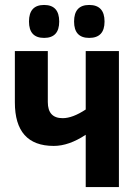

<svg xmlns="http://www.w3.org/2000/svg" viewBox="-20 -755 540 775"><path d="M402 -668Q402 -735 340 -735Q279 -735 279 -668Q279 -602 340 -602Q402 -602 402 -668ZM219 -668Q219 -735 158 -735Q97 -735 97 -668Q97 -602 158 -602Q219 -602 219 -668ZM460 0V-549H326V-313Q273 -278 233 -278Q173 -278 173 -343V-549H40V-342Q40 -166 197 -166Q258 -166 326 -211V0Z"/></svg>

Font: Noto Sans Mono UI Condensed ExtraBold
Style: Regular
Weight: 800
Width: 3
Designer: Monotype Design team
Foundry: Monotype Imaging Inc.
Version: 1.000